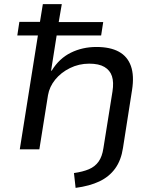

<svg xmlns="http://www.w3.org/2000/svg" viewBox="-20 -725 753 932"><path d="M347 187 339 115Q382 109 411.5 96.5Q441 84 458.5 59.5Q476 35 482 -6L526 -281Q533 -326 523.5 -355Q514 -384 487 -400Q460 -416 413 -416Q363 -416 319.5 -394.5Q276 -373 248 -338.5Q220 -304 213 -263L171 0H76L164 -553H64L74 -619H174L188 -705H280L265 -618H481L471 -553H255L228 -382H231Q267 -441 323.5 -469Q380 -497 448 -497Q515 -497 557 -474Q599 -451 615.5 -404.5Q632 -358 621 -288L577 -7Q568 53 539 93Q510 133 462.5 155.5Q415 178 347 187Z"/></svg>

Font: Nunito Sans 7pt SemiExpanded
Style: Italic
Weight: 400
Width: 6
Italic angle: -9°
Designer: Vernon Adams
Foundry: Vernon Adams
Version: Version 3.101;gftools[0.9.27]